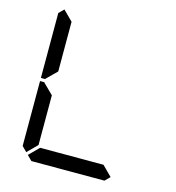

<svg xmlns="http://www.w3.org/2000/svg" viewBox="-134 -1069 1084 1183"><g transform="rotate(15 408.0 -477.5)"><path d="M130 -45 99 -76V-490H126L130 -485L192 -424V-107ZM130 -515 126 -510H99V-924L130 -955L192 -893V-576ZM672 -31 641 0H175L144 -31L206 -93H610Z"/></g></svg>

Font: DSEG7 Classic
Style: Regular
Weight: 400
Designer: Keshikan(Twitter:@keshinomi_88pro)
Version: Version 0.46